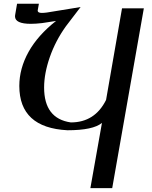

<svg xmlns="http://www.w3.org/2000/svg" viewBox="-20 -737 797 1005"><path d="M567.4 247.6H453.1L513.7 -93.8Q467.8 -55.2 333 -55.2Q81.1 -68.4 81.1 -287.1Q81.1 -378.4 129.6 -465.6Q178.2 -552.7 273.4 -627.4L200.7 -616.2Q167 -612.3 141.6 -612.3Q58.6 -612.3 58.6 -651.4L59.1 -657.7L69.3 -717.3H183.6L177.2 -681.6Q177.2 -669.4 199.2 -669.4Q210 -669.4 225.1 -671.4L401.9 -700.2L324.7 -599.1Q270.5 -523.4 240.7 -438Q210.9 -352.5 210.9 -278.8Q210.9 -116.2 350.6 -96.2Q476.6 -96.2 535.2 -213.9L618.7 -693.4H732.9Z"/></svg>

Font: Kelvinch
Style: Bold Italic
Weight: 700
Italic angle: -10°
Designer: Paul James Miller
Foundry: High-Logic / Made with FontCreator
Version: Version 3.30 September 23, 2016